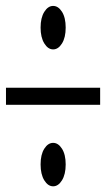

<svg xmlns="http://www.w3.org/2000/svg" viewBox="-20 -659 381 658"><path d="M0.5 -299.8V-358.4H323.2V-299.8ZM192.4 -510Q179.7 -489.7 162.1 -489.7Q144.5 -489.7 131.8 -510.3Q119.1 -530.8 119.1 -564.5Q119.1 -598.1 131.8 -618.4Q144.5 -638.7 162.1 -638.7Q179.7 -638.7 192.4 -618.7Q205.1 -598.6 205.1 -564.5Q205.1 -530.3 192.4 -510ZM192.4 -41Q179.7 -20.5 162.1 -20.5Q144.5 -20.5 131.8 -41Q119.1 -61.5 119.1 -95.5Q119.1 -129.4 131.8 -149.4Q144.5 -169.4 162.1 -169.4Q179.7 -169.4 192.4 -149.4Q205.1 -129.4 205.1 -95.5Q205.1 -61.5 192.4 -41Z"/></svg>

Font: Scarab Serif
Style: Condensed-Light
Weight: 300
Designer: John Roberts
Foundry: Scarab
Version: 1.0